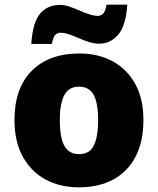

<svg xmlns="http://www.w3.org/2000/svg" viewBox="-20 -792 677 822"><path d="M317 10Q237 10 175 -23.5Q113 -57 77.5 -121.5Q42 -186 42 -278Q42 -415 116 -489Q190 -563 320 -563Q400 -563 461.5 -530Q523 -497 558.5 -433.5Q594 -370 594 -278Q594 -186 560.5 -121.5Q527 -57 465 -23.5Q403 10 317 10ZM319 -132Q349 -132 366.5 -148.5Q384 -165 392 -198Q400 -231 400 -278Q400 -325 392 -357Q384 -389 366 -405Q348 -421 318 -421Q275 -421 255.5 -385Q236 -349 236 -278Q236 -231 244 -198Q252 -165 270.5 -148.5Q289 -132 319 -132ZM114 -604Q120 -696 151.5 -733.5Q183 -771 237 -771Q256 -771 276.5 -764Q297 -757 319 -747.5Q341 -738 361.5 -731Q382 -724 401 -724Q410 -724 420.5 -732.5Q431 -741 436 -772H525Q519 -682 486 -643.5Q453 -605 405 -605Q383 -605 361 -612Q339 -619 317.5 -628.5Q296 -638 275.5 -645Q255 -652 237 -652Q228 -652 218 -644Q208 -636 202 -604Z"/></svg>

Font: Noto Sans Symbols Black
Style: Regular
Weight: 900
Version: Version 2.002